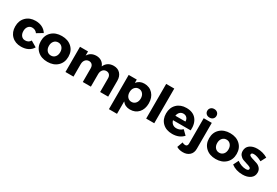

<svg xmlns="http://www.w3.org/2000/svg" viewBox="81 -2071 5136 3558"><g transform="rotate(30 2649.0 -292.0)"><path d="M24 -268Q24 -392 101.5 -468.5Q179 -545 304 -545Q384 -545 446.5 -513.5Q509 -482 544 -424L420 -349Q380 -405 311 -405Q261 -405 229.5 -367.5Q198 -330 198 -269Q198 -207 229 -169.5Q260 -132 311 -132Q387 -132 421 -193L547 -119Q514 -59 450.5 -26.5Q387 6 302 6Q177 6 100.5 -69.5Q24 -145 24 -268Z M866 -545Q998 -545 1079 -469.5Q1160 -394 1160 -270Q1160 -146 1079 -70Q998 6 866 6Q733 6 652 -70Q571 -146 571 -270Q571 -394 652 -469.5Q733 -545 866 -545ZM745 -268Q745 -205 778.5 -166.5Q812 -128 866 -128Q919 -128 952.5 -166.5Q986 -205 986 -268Q986 -330 952.5 -369Q919 -408 866 -408Q812 -408 778.5 -369Q745 -330 745 -268Z M1253 0V-539H1425V-450Q1480 -545 1603 -547Q1668 -547 1715.5 -514.5Q1763 -482 1783 -425Q1836 -545 1973 -547Q2062 -547 2114.5 -490.5Q2167 -434 2167 -340V0H1995V-292Q1995 -340 1970 -367.5Q1945 -395 1902 -395Q1854 -394 1825.5 -358.5Q1797 -323 1797 -267V0H1624V-292Q1624 -340 1599.5 -367.5Q1575 -395 1532 -395Q1483 -394 1454 -358Q1425 -322 1425 -267V0Z M2295 194V-539H2468V-468Q2528 -545 2629 -545Q2743 -545 2812.5 -468.5Q2882 -392 2882 -267Q2882 -144 2814 -69Q2746 6 2633 6Q2527 6 2468 -72V194ZM2468 -272Q2468 -209 2501 -170Q2534 -131 2587 -131Q2641 -131 2674.5 -170.5Q2708 -210 2708 -272Q2708 -334 2674.5 -373Q2641 -412 2587 -412Q2535 -412 2501.5 -373Q2468 -334 2468 -272Z M2980 0V-742H3153V0Z M3251 -268Q3251 -393 3328.5 -469Q3406 -545 3532 -545Q3672 -545 3742.5 -459Q3813 -373 3804 -223H3425Q3438 -175 3471 -149Q3504 -123 3552 -123Q3626 -123 3681 -178L3772 -89Q3685 6 3537 6Q3406 6 3328.5 -69Q3251 -144 3251 -268ZM3422 -316H3638Q3638 -365 3609.5 -395Q3581 -425 3534 -425Q3490 -425 3460 -395.5Q3430 -366 3422 -316Z M3742 166 3786 45Q3818 64 3847 64Q3872 65 3886 50Q3900 35 3900 5V-539H4073V16Q4073 104 4018 153Q3963 202 3877 201Q3798 201 3742 166ZM4084 -693Q4084 -653 4056.5 -627.5Q4029 -602 3986 -602Q3943 -602 3915.5 -627.5Q3888 -653 3888 -693Q3888 -733 3915.5 -759Q3943 -785 3986 -785Q4029 -785 4056.5 -759.5Q4084 -734 4084 -693Z M4467 -545Q4599 -545 4680 -469.5Q4761 -394 4761 -270Q4761 -146 4680 -70Q4599 6 4467 6Q4334 6 4253 -70Q4172 -146 4172 -270Q4172 -394 4253 -469.5Q4334 -545 4467 -545ZM4346 -268Q4346 -205 4379.5 -166.5Q4413 -128 4467 -128Q4520 -128 4553.5 -166.5Q4587 -205 4587 -268Q4587 -330 4553.5 -369Q4520 -408 4467 -408Q4413 -408 4379.5 -369Q4346 -330 4346 -268Z M4801 -69 4856 -179Q4951 -112 5047 -112Q5106 -112 5106 -149Q5106 -170 5077.5 -184Q5049 -198 5008 -209Q4967 -220 4926 -236.5Q4885 -253 4856.5 -288Q4828 -323 4828 -376Q4828 -457 4889 -502Q4950 -547 5047 -547Q5166 -547 5269 -486L5210 -374Q5110 -428 5040 -428Q4987 -428 4987 -391Q4987 -371 5016 -357.5Q5045 -344 5087 -333Q5129 -322 5170.5 -305.5Q5212 -289 5241 -253Q5270 -217 5270 -165Q5270 -84 5207 -38.5Q5144 7 5043 7Q4900 7 4801 -69Z"/></g></svg>

Font: Trueno
Style: Bd
Weight: 700
Designer: Julieta Ulanovsky
Foundry: Julieta Ulanovsky
Version: Version 3.001b